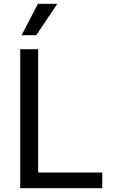

<svg xmlns="http://www.w3.org/2000/svg" viewBox="-20 -985 603 1005"><path d="M85.9 0H515.3V-82H179.7V-727.3H85.9ZM93 -800.8H169.7L280.2 -965.2H178.6Z"/></svg>

Font: Margiela Sans Text
Style: Regular
Weight: 400
Designer: Stefan Endress, Andreas Faust
Version: Version 1.100;FEAKit 1.0